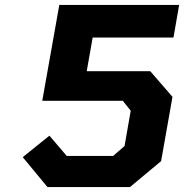

<svg xmlns="http://www.w3.org/2000/svg" viewBox="-20 -757 745 777"><path d="M172 0 72 -121 180 -208 250 -126H438L484 -166L509 -309L477 -349H151L220 -737H705L682 -605H355L331 -469H588L678 -365L632 -105L506 0Z"/></svg>

Font: Tomorrow SemiBold
Style: Italic
Weight: 600
Italic angle: -10°
Designer: Tony de Marco, Monica Rizzolli
Foundry: Just in Type
Version: Version 2.002